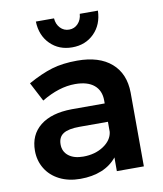

<svg xmlns="http://www.w3.org/2000/svg" viewBox="-85 -822 759 896"><g transform="rotate(-10 295.0 -373.5)"><path d="M397 0V-65Q369 -30 325 -12Q281 6 224 6Q168 6 125.5 -15.5Q83 -37 60 -75Q37 -113 37 -160Q37 -235 90 -277.5Q143 -320 240 -321H396V-335Q396 -382 365 -408Q334 -434 275 -434Q199 -434 116 -384L69 -474Q132 -509 183.5 -524.5Q235 -540 304 -540Q408 -540 465.5 -490Q523 -440 524 -350L525 0ZM396 -186V-234H261Q209 -234 184.5 -218.5Q160 -203 160 -168Q160 -134 185.5 -114Q211 -94 255 -94Q311 -94 351 -120.5Q391 -147 396 -186ZM293 -689Q318 -689 335 -707Q352 -725 354 -753H440Q438 -687 397 -646Q356 -605 293 -605Q230 -605 189 -646Q148 -687 146 -753H232Q234 -725 251 -707Q268 -689 293 -689Z"/></g></svg>

Font: Montserrat arm2 Medium
Style: Regular
Weight: 500
Designer: Julieta Ulanovsky
Foundry: Julieta Ulanovsky
Version: Version 6.000